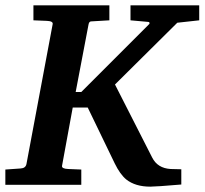

<svg xmlns="http://www.w3.org/2000/svg" viewBox="-50 -691 765 718"><path d="M695 -615 613 -606 380 -375 519 -102Q539 -62 588 -59Q600 -59 628 -58V-1Q534 7 512 7Q456 7 422 -20Q399 -39 379 -80L278 -289H222L182 -71Q180 -60 205 -59Q230 -58 254 -57V0H-30V-57L27 -61Q46 -62 49 -78L147 -601Q149 -612 125 -613Q101 -614 75 -615V-671H359V-615L291 -611Q283 -611 281 -599L233 -347H254L508 -601Q510 -603 509 -606Q508 -609 505 -609L438 -615V-671H695Z"/></svg>

Font: Apparatus SIL
Style: Bold Italic
Weight: 700
Italic angle: -11°
Version: Version 1.0